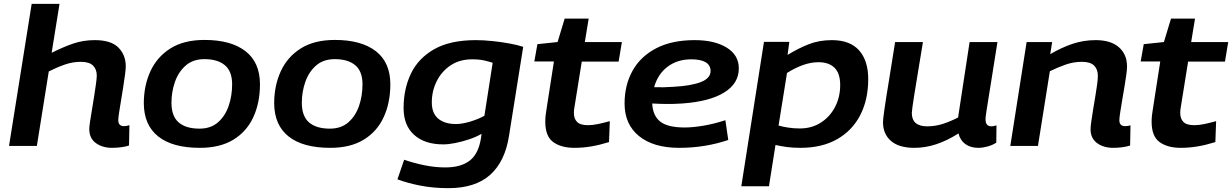

<svg xmlns="http://www.w3.org/2000/svg" viewBox="-20 -760 6417 1000"><path d="M596 -134Q596 -103 626 -103Q639 -103 654 -108L652 -2Q634 4 610 7Q586 10 564 10Q513 10 479 -15Q445 -40 445 -88Q445 -100 449 -127Q453 -154 459 -189Q465 -224 470.5 -259.5Q476 -295 480 -324Q484 -353 484 -367Q484 -399 464.5 -418.5Q445 -438 401 -438Q359 -438 318.5 -424Q278 -410 234 -388L172 0H27L145 -740H290L249 -485Q311 -516 362.5 -533.5Q414 -551 474 -551Q558 -551 596.5 -512.5Q635 -474 635 -414Q635 -399 631 -370Q627 -341 621.5 -305Q616 -269 610 -234Q604 -199 600 -172Q596 -145 596 -134Z M1021 10Q879 10 804.5 -49Q730 -108 729 -221Q729 -314 763.5 -389Q798 -464 868 -508Q938 -552 1045 -552Q1183 -552 1258.5 -493.5Q1334 -435 1334 -321Q1334 -225 1299.5 -150Q1265 -75 1195.5 -32.5Q1126 10 1021 10ZM1019 -90Q1078 -90 1115.5 -123Q1153 -156 1171 -208.5Q1189 -261 1189 -321Q1189 -389 1151 -420.5Q1113 -452 1045 -452Q985 -452 947 -418.5Q909 -385 891 -333Q873 -281 873 -225Q873 -155 910.5 -122.5Q948 -90 1019 -90Z M1700 10Q1558 10 1483.5 -49Q1409 -108 1408 -221Q1408 -314 1442.5 -389Q1477 -464 1547 -508Q1617 -552 1724 -552Q1862 -552 1937.5 -493.5Q2013 -435 2013 -321Q2013 -225 1978.5 -150Q1944 -75 1874.5 -32.5Q1805 10 1700 10ZM1698 -90Q1757 -90 1794.5 -123Q1832 -156 1850 -208.5Q1868 -261 1868 -321Q1868 -389 1830 -420.5Q1792 -452 1724 -452Q1664 -452 1626 -418.5Q1588 -385 1570 -333Q1552 -281 1552 -225Q1552 -155 1589.5 -122.5Q1627 -90 1698 -90Z M2050 174 2085 72Q2134 89 2189.5 100.5Q2245 112 2299 112Q2380 112 2426 77Q2472 42 2485 -40L2488 -63Q2459 -46 2422.5 -34Q2386 -22 2351 -15Q2316 -8 2289 -8Q2192 -8 2137 -57.5Q2082 -107 2082 -197Q2082 -297 2120.5 -377Q2159 -457 2242 -504Q2325 -551 2459 -551Q2498 -551 2546 -546Q2594 -541 2636.5 -533Q2679 -525 2705 -516L2631 -52Q2610 82 2532.5 151Q2455 220 2315 220Q2238 220 2170.5 207Q2103 194 2050 174ZM2546 -433Q2528 -439 2502.5 -445Q2477 -451 2439 -451Q2373 -451 2326 -419Q2279 -387 2254 -336Q2229 -285 2229 -227Q2229 -170 2262.5 -142Q2296 -114 2355 -114Q2387 -114 2428.5 -126.5Q2470 -139 2503 -157Z M3156 -129 3152 -20Q3104 -5 3060 2.5Q3016 10 2972 10Q2903 10 2861.5 -20Q2820 -50 2820 -126Q2820 -157 2827 -195L2865 -440H2763L2779 -530L2884 -541L2921 -663H3046L3026 -541H3219L3202 -439H3010L2972 -202Q2969 -187 2969 -172Q2969 -142 2985.5 -125Q3002 -108 3042 -108Q3067 -108 3095 -114Q3123 -120 3156 -129Z M3773 -31Q3652 10 3517 10Q3384 10 3308.5 -51Q3233 -112 3233 -221Q3233 -317 3274.5 -391.5Q3316 -466 3397.5 -508.5Q3479 -551 3598 -551Q3702 -551 3765 -512Q3828 -473 3828 -404Q3828 -325 3751.5 -278Q3675 -231 3533 -221Q3489 -218 3450 -218.5Q3411 -219 3377 -221Q3380 -157 3419 -126.5Q3458 -96 3546 -96Q3586 -96 3641.5 -105Q3697 -114 3758 -134ZM3580 -451Q3508 -451 3457 -412.5Q3406 -374 3387 -306Q3411 -305 3436.5 -305.5Q3462 -306 3489 -308Q3580 -313 3630 -332.5Q3680 -352 3681 -389Q3681 -451 3580 -451Z M3841 210 3959 -542H4091L4082 -474Q4139 -509 4193 -530Q4247 -551 4313 -551Q4407 -551 4454.5 -497.5Q4502 -444 4502 -348Q4502 -242 4461 -161.5Q4420 -81 4341 -35.5Q4262 10 4148 10Q4109 10 4076.5 5.5Q4044 1 4019 -5L3985 210ZM4146 -91Q4208 -91 4255.5 -121.5Q4303 -152 4329.5 -203.5Q4356 -255 4356 -317Q4356 -378 4326.5 -407Q4297 -436 4243 -436Q4203 -436 4161.5 -421Q4120 -406 4079 -380L4035 -106Q4057 -100 4085 -95.5Q4113 -91 4146 -91Z M4742 10Q4662 10 4620.5 -26Q4579 -62 4579 -123Q4579 -132 4580.5 -145.5Q4582 -159 4585.5 -184.5Q4589 -210 4596 -254.5Q4603 -299 4614.5 -368.5Q4626 -438 4642 -541H4787Q4769 -432 4758 -365Q4747 -298 4741 -260.5Q4735 -223 4732.5 -204Q4730 -185 4729 -172Q4729 -102 4809 -102Q4851 -102 4890 -114.5Q4929 -127 4970 -148L5030 -541H5175Q5157 -428 5145.5 -355Q5134 -282 5127 -239.5Q5120 -197 5117 -176.5Q5114 -156 5113.5 -149.5Q5113 -143 5113 -140Q5113 -119 5121 -110.5Q5129 -102 5144 -102Q5147 -102 5154 -103Q5161 -104 5170 -107L5169 -17Q5149 -4 5123.5 3Q5098 10 5076 10Q5035 10 5008 -9.5Q4981 -29 4972 -65Q4914 -28 4857 -9Q4800 10 4742 10Z M5327 -541H5460L5450 -478Q5508 -512 5565.5 -531.5Q5623 -551 5687 -551Q5765 -551 5807.5 -514Q5850 -477 5850 -413Q5850 -399 5846 -369.5Q5842 -340 5836 -304.5Q5830 -269 5824 -234Q5818 -199 5814 -172Q5810 -145 5810 -134Q5810 -103 5840 -103Q5855 -103 5868 -107L5866 -2Q5848 4 5824 7Q5800 10 5778 10Q5727 10 5693.5 -15Q5660 -40 5660 -87Q5660 -101 5664 -128.5Q5668 -156 5673.5 -190.5Q5679 -225 5685 -259.5Q5691 -294 5694.5 -322Q5698 -350 5698 -365Q5698 -399 5678.5 -418.5Q5659 -438 5615 -438Q5572 -438 5531.5 -424Q5491 -410 5448 -389L5386 0H5242Z M6314 -129 6310 -20Q6262 -5 6218 2.5Q6174 10 6130 10Q6061 10 6019.5 -20Q5978 -50 5978 -126Q5978 -157 5985 -195L6023 -440H5921L5937 -530L6042 -541L6079 -663H6204L6184 -541H6377L6360 -439H6168L6130 -202Q6127 -187 6127 -172Q6127 -142 6143.5 -125Q6160 -108 6200 -108Q6225 -108 6253 -114Q6281 -120 6314 -129Z"/></svg>

Font: Georama Extended SemiBold
Style: Italic
Weight: 600
Width: 7
Italic angle: -9°
Designer: Jean-Baptiste Levee
Foundry: Production Type
Version: Version 1.000